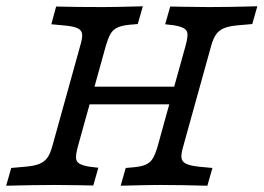

<svg xmlns="http://www.w3.org/2000/svg" viewBox="-23 -591 839 611"><path d="M182 -509.9 140.3 -513.8 155.6 -570.2Q217.7 -568.5 304.4 -568.5H308.1H307.3Q344.5 -568.5 431.5 -571L415.4 -514.5L388.7 -512.2Q363.6 -509.7 349.8 -502.9Q336.1 -496.1 328.5 -482.8Q321 -469.5 313.8 -445.2L292.8 -369.4H211.2L232.2 -445.2Q239.5 -468.8 238.4 -481.8Q237.3 -494.7 224.3 -501Q211.3 -507.4 182 -509.9ZM-3.4 0 12.8 -56.5 56.6 -60.4Q86 -62.8 102.3 -69.5Q118.5 -76.3 127.8 -89.2Q137 -102.2 143.5 -125.8L211.2 -369.4H292.8L225.1 -125.8Q218.5 -101.4 218.9 -89.3Q219.2 -77.1 229 -70.7Q238.9 -64.3 262.5 -60.4L290 -57.2L273.8 -0.7Q249.4 -1.6 225.7 -1.6Q189.1 -2.4 151 -2.4H149.2H150.3Q89.2 -2.4 -3.4 0ZM239.2 -315.3H577.3L560.4 -258.9H223.1ZM530 -510.6 502.6 -513.8 518.7 -570.2Q543.1 -570.1 566.8 -569.4Q603.5 -569.3 641.6 -568.5H643.3H642.2Q703.3 -568.5 795.9 -571L779.8 -514.5L735.9 -510.6Q706.5 -508.2 690.2 -501.4Q674 -494.7 664.8 -481.7Q655.6 -468.8 649 -445.2L581.3 -201.6H499.7L567.5 -445.2Q574 -469.5 573.7 -481.7Q573.4 -493.8 563.5 -500.2Q553.7 -506.6 530 -510.6ZM361 0 377.1 -56.5 403.8 -58.8Q429 -61.2 442.7 -68Q456.5 -74.8 464 -88.1Q471.6 -101.4 478.8 -125.8L499.7 -201.6H581.3L560.3 -125.8Q553 -102.1 554.5 -89.2Q556 -76.3 569 -69.9Q582 -63.5 611.3 -60.4L653 -56.5L636.9 0Q546.5 -2.4 488.1 -2.4H484.5H485.3Q448 -2.4 361 0Z"/></svg>

Font: Playfair Micro SmCond SmLight
Style: Italic
Weight: 360
Width: 4
Italic angle: -15.6°
Designer: Claus Eggers Sørensen
Foundry: Claus Eggers Sørensen
Version: Version 2.203;Glyphs 3.3 (3326)